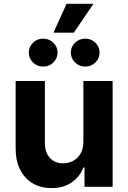

<svg xmlns="http://www.w3.org/2000/svg" viewBox="-20 -964 662 991"><path d="M410.4 -232V-545.9H561.3V0H416.2V-99.2H410.4Q392 -51.6 349.4 -22.1Q306.7 7.3 245.3 6.8Q190.5 6.8 148.9 -17.7Q107.3 -42.3 84 -88.3Q60.7 -134.4 60.7 -198V-545.9H211.7V-224.6Q211.7 -177 237.6 -148.8Q263.5 -120.6 306.6 -121.1Q333.8 -121.1 357.3 -133.6Q380.9 -146.1 395.6 -170.8Q410.4 -195.6 410.4 -232ZM419.8 -620.3Q389.1 -620.3 367.3 -641.5Q345.6 -662.6 345.6 -692.5Q345.6 -722.4 367.4 -743.5Q389.1 -764.6 419.9 -764.6Q450.6 -764.6 472.3 -743.5Q494 -722.3 494 -692.5Q494 -662.6 472.3 -641.5Q450.5 -620.3 419.8 -620.3ZM202.8 -620.3Q172.1 -620.3 150.3 -641.5Q128.6 -662.6 128.6 -692.5Q128.6 -722.4 150.4 -743.5Q172.1 -764.6 202.9 -764.6Q233.6 -764.6 255.3 -743.5Q277.1 -722.3 277.1 -692.5Q277.1 -662.6 255.3 -641.5Q233.5 -620.3 202.8 -620.3ZM255.9 -795.3 323.6 -944.3H462.3L360.9 -795.3Z"/></svg>

Font: GitLab Sans
Style: Regular
Weight: 400
Designer: Rasmus Andersson
Foundry: Modifications by GitLab B.V., manufactured by rsms
Version: Version 4.000;git-c8fb6b7